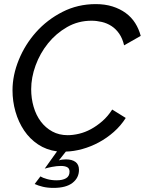

<svg xmlns="http://www.w3.org/2000/svg" viewBox="-20 -734 706 936"><path d="M177 126Q188 133 209.5 139Q231 145 256 145Q285 145 302 135Q319 125 319 103Q319 87 307.5 81Q296 75 277 75Q257 75 234 79.5Q211 84 198 88L258 4Q206 -3 165.5 -30Q125 -57 97.5 -98Q70 -139 55.5 -189.5Q41 -240 41 -294Q41 -367 71.5 -442Q102 -517 156 -577.5Q210 -638 284.5 -676Q359 -714 447 -714Q492 -714 528.5 -702.5Q565 -691 593 -670.5Q621 -650 639 -621.5Q657 -593 666 -559L585 -513Q577 -547 561 -570Q545 -593 523.5 -607Q502 -621 476.5 -627Q451 -633 426 -633Q361 -633 307 -602Q253 -571 214 -522.5Q175 -474 153.5 -415Q132 -356 132 -299Q132 -254 144 -213Q156 -172 179 -141.5Q202 -111 235 -93Q268 -75 310 -75Q336 -75 365.5 -82Q395 -89 423.5 -104.5Q452 -120 479 -143.5Q506 -167 527 -200L593 -159Q569 -121 535 -91Q501 -61 462 -40Q423 -19 381.5 -7.5Q340 4 301 5L267 48Q275 45 284.5 44Q294 43 302 43Q331 43 348 55.5Q365 68 365 94Q365 133 333.5 157.5Q302 182 241 182Q212 182 189 176.5Q166 171 149 163Z"/></svg>

Font: PTCRaleway Medium
Style: Italic
Weight: 500
Italic angle: -12°
Designer: Matt McInerney, Pablo Impallari, Rodrigo Fuenzalida
Foundry: Matt McInerney, Pablo Impallari, Rodrigo Fuenzalida
Version: Version 3.000g; ttfautohint (v1.5) -l 8 -r 28 -G 28 -x 14 -D